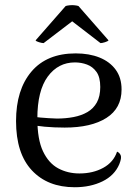

<svg xmlns="http://www.w3.org/2000/svg" viewBox="-20 -734 551 766"><path d="M278 13Q170 13 107 -54.5Q44 -122 44 -251Q44 -376 105.5 -448.5Q167 -521 282 -521Q336 -521 377 -504.5Q418 -488 441.5 -456Q465 -424 465 -377Q465 -302 404.5 -263.5Q344 -225 238 -225Q196 -225 158 -228.5Q120 -232 81 -240L83 -273Q108 -268 141.5 -265Q175 -262 207 -261Q242 -261 273.5 -267Q305 -273 329 -287Q353 -301 366.5 -325.5Q380 -350 380 -387Q380 -426 365 -447Q350 -468 327 -476.5Q304 -485 279 -485Q212 -485 170.5 -428.5Q129 -372 129 -261Q129 -178 151.5 -130.5Q174 -83 212 -62.5Q250 -42 297 -42Q351 -42 392 -64.5Q433 -87 447 -129Q457 -125 461.5 -114.5Q466 -104 456 -79Q437 -34 389 -10.5Q341 13 278 13ZM154 -562Q148 -562 136 -565.5Q124 -569 122 -573L242 -710Q248 -712 258 -713Q268 -714 277.5 -713Q287 -712 293 -710L413 -573Q410 -569 398.5 -565.5Q387 -562 381 -562L268 -649Z"/></svg>

Font: Arima
Style: Regular
Weight: 400
Designer: Joana Correia and Natanael Gama
Foundry: NDISCOVER
Version: Version 1.101;gftools[0.9.23]